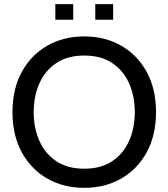

<svg xmlns="http://www.w3.org/2000/svg" viewBox="-20 -889 810 923"><path d="M385 14Q285 14 207 -30.8Q129 -75.5 84.5 -157.2Q40 -239 40 -350Q40 -461 84.5 -542.8Q129 -624.5 207 -669.2Q285 -714 385 -714Q485 -714 563 -669.2Q641 -624.5 685.5 -542.8Q730 -461 730 -350Q730 -239 685.5 -157.2Q641 -75.5 563 -30.8Q485 14 385 14ZM385 -78Q465.5 -78 519.5 -114.2Q573.5 -150.5 600.8 -212.2Q628 -274 628 -350Q628 -426 600.8 -487.8Q573.5 -549.5 519.5 -585.8Q465.5 -622 385 -622Q304.5 -622 250.5 -585.8Q196.5 -549.5 169.2 -487.8Q142 -426 142 -350Q142 -274 169.2 -212.2Q196.5 -150.5 250.5 -114.2Q304.5 -78 385 -78ZM246 -794V-869H332V-794ZM438 -794V-869H524V-794Z"/></svg>

Font: Cabin Resolve
Style: Regular-Resolve
Weight: 400
Designer: Pablo Impallari
Foundry: Pablo Impallari. http://www.impallari.com Igino Marini. http://www.ikern.com
Version: Version 3.001